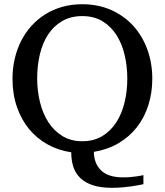

<svg xmlns="http://www.w3.org/2000/svg" viewBox="-20 -707 779 908"><path d="M582 -335Q582 -394 569.3 -447.5Q556.6 -501 530.5 -541.7Q504.4 -582.5 464.4 -606.7Q424.3 -630.9 369.1 -630.9Q314.5 -630.9 274.2 -607.4Q233.9 -584 207.5 -543.7Q181.2 -503.4 168.5 -450Q155.8 -396.5 155.8 -336.9Q155.8 -278.3 168.9 -224.4Q182.1 -170.4 208.7 -129.2Q235.4 -87.9 275.4 -63.5Q315.4 -39.1 369.1 -39.1Q423.3 -39.1 463.4 -63.2Q503.4 -87.4 529.8 -128.2Q556.2 -168.9 569.1 -222.7Q582 -276.4 582 -335ZM700.2 -335Q700.2 -267.6 681.4 -209Q662.6 -150.4 627 -105Q591.3 -59.6 540 -29.5Q488.8 0.5 423.8 11.2Q424.8 67.4 458.7 99.6Q492.7 131.8 562 131.8Q580.1 131.8 596.2 130.4Q612.3 128.9 625 127.2Q637.7 125.5 646.2 123.8Q654.8 122.1 658.2 121.1V164.1Q652.8 165 638.9 168Q625 170.9 605 173.8Q585 176.8 560.5 179Q536.1 181.2 509.8 181.2Q457 181.2 420.4 169.4Q383.8 157.7 360.6 135.7Q337.4 113.8 327.1 82.8Q316.9 51.8 316.9 13.2Q256.8 4.4 206.1 -23.4Q155.3 -51.3 118.2 -95.9Q81.1 -140.6 60.1 -201.2Q39.1 -261.7 39.1 -335Q39.1 -383.8 49.6 -429Q60.1 -474.1 79.8 -513.2Q99.6 -552.2 128.4 -584.2Q157.2 -616.2 193.8 -639.2Q230.5 -662.1 274.4 -674.6Q318.4 -687 368.2 -687Q444.3 -687 505.6 -659.7Q566.9 -632.3 610.1 -585Q653.3 -537.6 676.8 -473.1Q700.2 -408.7 700.2 -335Z"/></svg>

Font: Charis SIL Eur
Style: Regular
Weight: 400
Foundry: SIL International
Version: Version 5.000